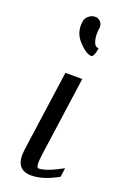

<svg xmlns="http://www.w3.org/2000/svg" viewBox="-153 -839 578 888"><g transform="rotate(20 136.5 -395.5)"><path d="M195.3 -500 140.6 -110.4Q130.9 -42 146.5 -42Q183.6 -42 261.7 -85L255.9 -41Q183.6 0 125 0Q42 0 56.6 -103.5L112.3 -500ZM105.5 -749Q107.4 -766.6 122.1 -778.8Q136.7 -791 153.3 -791Q169.9 -791 180.7 -778.8Q191.4 -766.6 189.5 -749Q184.6 -715.8 189.5 -693.8Q194.3 -671.9 201.7 -665.5Q209 -659.2 217.8 -659.2Q210.9 -614.3 197.3 -614.3Q172.9 -614.3 135.3 -654.3Q97.7 -694.3 105.5 -749Z"/></g></svg>

Font: okolaks
Style: RegularItalic
Weight: 500
Italic angle: -8°
Version: Version 000.6.0